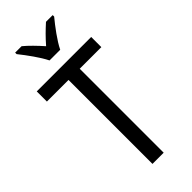

<svg xmlns="http://www.w3.org/2000/svg" viewBox="-298 -987 1030 1030"><g transform="rotate(-45 217.0 -471.5)"><path d="M176 -783H257C279 -829 327 -892 360 -932V-943H309C275 -912 251 -889 217 -850C186 -885 152 -920 124 -943H75V-932C110 -888 154 -828 176 -783ZM259 0V-637H423V-714H10V-637H174V0Z"/></g></svg>

Font: Noto Sans Georgian Condensed
Style: Regular
Weight: 400
Width: 3
Designer: Monotype Design Team, Akaki Razmadze
Foundry: Google LLC
Version: Version 2.005